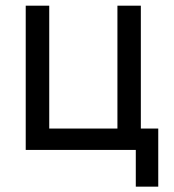

<svg xmlns="http://www.w3.org/2000/svg" viewBox="-20 -538 626 689"><path d="M72.3 0V-517.6H156.7V-76.7H401.4V-517.6H485.4V-76.7H547.9V131.8H467.3V0Z"/></svg>

Font: Cascadia Mono NF SemiLight
Style: Regular
Weight: 350
Monospace: yes
Designer: Aaron Bell
Foundry: Saja Typeworks
Version: Version 2404.023; ttfautohint (v1.8.4)